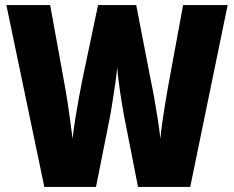

<svg xmlns="http://www.w3.org/2000/svg" viewBox="-20 -734 919 754"><path d="M874 -714 727 0H522L467 -280Q460 -317 452 -370.5Q444 -424 440 -469Q438 -443 433 -408Q428 -373 422.5 -339Q417 -305 413 -281L357 0H154L5 -714H177L236 -389Q240 -367 245.5 -331.5Q251 -296 256 -258Q261 -220 265 -189Q269 -227 276 -269.5Q283 -312 290 -350.5Q297 -389 302 -414L365 -714H515L573 -414Q579 -387 586 -347.5Q593 -308 599.5 -266Q606 -224 610 -189Q612 -216 617 -251Q622 -286 628 -322.5Q634 -359 639 -388L699 -714Z"/></svg>

Font: Noto Sans Tamil Condensed Black
Style: Regular
Weight: 900
Width: 3
Designer: Jelle Bosma - Monotype Design Team
Foundry: Monotype Imaging Inc.
Version: Version 2.004; ttfautohint (v1.8.4.7-5d5b)